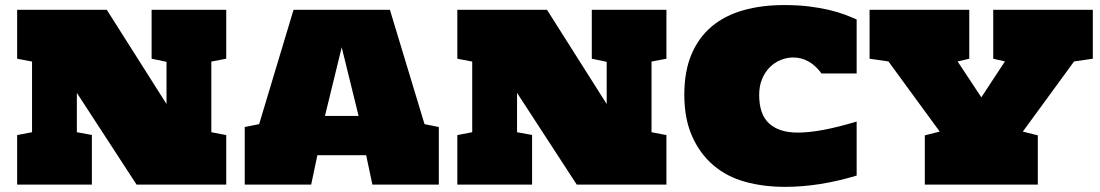

<svg xmlns="http://www.w3.org/2000/svg" viewBox="-20 -726 4325 755"><path d="M282.2 -360.8V-206.1L341.3 -195.3V0H47.4V-194.8L106 -206.1V-483.9L47.4 -495.1V-687.5H399.9L634.8 -316.9V-482.9L576.2 -495.1V-687.5H869.6V-495.1L811 -483.9V-206.1L869.6 -194.8V0H517.1Z M1444.3 0 1419.9 -115.7H1228L1203.6 0H942.4V-226.6L999 -237.8L1134.3 -687.5H1513.2L1649.4 -237.8L1705.6 -226.6V0ZM1257.8 -270H1390.1L1323.7 -540Z M2013.2 -360.8V-206.1L2072.3 -195.3V0H1778.3V-194.8L1836.9 -206.1V-483.9L1778.3 -495.1V-687.5H2130.9L2365.7 -316.9V-482.9L2307.1 -495.1V-687.5H2600.6V-495.1L2542 -483.9V-206.1L2600.6 -194.8V0H2248Z M2965.3 -353Q2965.3 -275.4 3004.9 -240Q3044.4 -204.6 3117.2 -204.6Q3160.2 -204.6 3218 -215.3Q3275.9 -226.1 3348.6 -248V-35.6Q3202.1 8.8 3066.9 8.8Q2982.9 8.8 2910.6 -11Q2838.4 -30.8 2785.2 -76.2Q2731.9 -121.6 2701.4 -190.7Q2670.9 -259.8 2670.9 -353Q2670.9 -445.3 2699 -512Q2727.1 -578.6 2778.6 -621.8Q2830.1 -665 2902.3 -685.5Q2974.6 -706.1 3063.5 -706.1Q3117.7 -706.1 3161.4 -700.7Q3205.1 -695.3 3240 -687Q3274.9 -678.7 3301.5 -668.7Q3328.1 -658.7 3348.6 -649.4V-437H3210.4Q3187 -469.2 3158.7 -484.6Q3130.4 -500 3099.6 -500Q3074.2 -500 3050 -490.2Q3025.9 -480.5 3007.1 -461.7Q2988.3 -442.9 2976.8 -415.5Q2965.3 -388.2 2965.3 -353Z M3616.7 0V-193.8L3675.3 -208.5L3473.6 -484.4L3399.4 -495.1V-687.5H3791.5V-495.1L3745.6 -484.4L3838.9 -343.3L3931.6 -484.4L3885.7 -495.1V-687.5H4277.3V-495.1L4203.6 -484.4L4002 -208.5L4061 -193.8V0Z"/></svg>

Font: Holtwood One SC
Style: Regular
Weight: 400
Version: Version 1.000